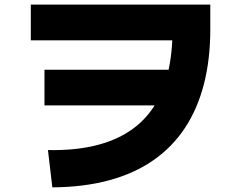

<svg xmlns="http://www.w3.org/2000/svg" viewBox="-20 -757 1040 829"><path d="M206 52 187 -109Q300 -107 387 -127.5Q474 -148 538 -190Q602 -232 643.5 -295.5Q685 -359 705 -443Q725 -527 725 -631L771 -583H113V-737H888V-631Q888 -501 860.5 -394Q833 -287 778.5 -204.5Q724 -122 642 -65Q560 -8 451 21.5Q342 51 206 52ZM765 -456V-302H172V-456Z"/></svg>

Font: Murecho Thin ExtraBold
Style: Regular
Weight: 800
Version: Version 1.010